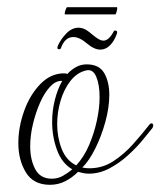

<svg xmlns="http://www.w3.org/2000/svg" viewBox="-20 -501 446 534"><path d="M119 13Q73 13 52 -21.5Q31 -56 31 -103Q31 -147 47 -192Q63 -237 92 -267Q121 -297 158 -297Q165 -297 167 -295Q178 -307 191.5 -314.5Q205 -322 221 -322Q256 -322 270 -297.5Q284 -273 284 -237Q284 -202 273 -162Q262 -122 245 -88Q228 -54 209 -35Q214 -34 219 -33.5Q224 -33 229 -33Q265 -33 295 -52.5Q325 -72 350 -100Q375 -128 396 -155Q399 -158 401 -158Q405 -158 406 -154Q407 -150 404 -145Q395 -134 378 -113Q361 -92 337 -70Q313 -48 285 -33Q257 -18 227 -18Q219 -18 212 -19.5Q205 -21 197 -23Q181 -7 161.5 3Q142 13 119 13ZM192 -41Q214 -65 228 -98Q242 -131 249.5 -166Q257 -201 257 -231Q257 -266 247.5 -288Q238 -310 219 -305Q194 -299 176 -276Q158 -253 148.5 -221Q139 -189 139 -156Q139 -119 151.5 -87Q164 -55 192 -41ZM124 -4Q141 -4 155 -12Q169 -20 181 -30Q152 -47 138.5 -84Q125 -121 125 -162Q125 -193 132.5 -223Q140 -253 153 -276H150Q134 -276 118.5 -259Q103 -242 91 -214.5Q79 -187 71.5 -155.5Q64 -124 64 -94Q64 -57 78 -30.5Q92 -4 124 -4ZM259 -363Q242 -363 222 -380Q201 -398 184 -398Q160 -398 149 -366Q147 -364 144 -364Q137 -364 141 -374Q149 -392 164.5 -408Q180 -424 199 -424Q213 -424 228 -412Q241 -401 250.5 -394.5Q260 -388 268 -388Q283 -388 297 -415Q297 -416 300 -416Q308 -416 305 -407Q298 -387 286 -375Q274 -363 259 -363ZM161 -461Q160 -460 160 -463Q160 -467 162.5 -474Q165 -481 167 -481H305Q306 -481 306 -478Q306 -474 304 -467.5Q302 -461 301 -461Z"/></svg>

Font: Gwendolyn
Style: Regular
Weight: 400
Designer: Robert E. Leuschke
Foundry: Robert E. Leuschke
Version: Version 1.010; ttfautohint (v1.8.3)